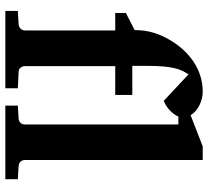

<svg xmlns="http://www.w3.org/2000/svg" viewBox="-50 -730 780 720"><g transform="rotate(90 340.0 -370.0)"><path d="M376 0V-46.9L424.8 -49.8Q434.6 -50.8 440.7 -57.1Q446.8 -63.5 446.8 -73.2V-648.9H417Q410.2 -632.3 393.8 -616.7Q377.4 -601.1 357.9 -594.2L258.8 -687Q251.5 -675.8 245.4 -663.3Q239.3 -650.9 235.4 -633.5Q231.4 -616.2 229.2 -592.3Q227.1 -568.4 227.1 -534.2V-476.1H335.9V-412.1H228V-73.2Q228 -64 234.1 -56.9Q240.2 -49.8 250 -49.8L311 -46.9V0H21V-46.9L71.8 -49.8Q81.1 -50.8 87.6 -57.4Q94.2 -64 94.2 -73.2V-412.1H28.8V-452.1L92.8 -484.9Q92.8 -524.4 103.5 -558.6Q114.3 -592.8 134.8 -625Q149.9 -649.4 169.7 -670.4Q189.5 -691.4 213.4 -707Q237.3 -722.7 265.1 -731.4Q293 -740.2 324.2 -740.2Q335.9 -740.2 348.4 -737.3Q360.8 -734.4 372.8 -728.8Q384.8 -723.1 395 -714.6Q405.3 -706.1 412.1 -694.8L528.8 -740.2H580.1V-73.2Q580.1 -63.5 586.2 -57.1Q592.3 -50.8 602.1 -49.8L651.9 -46.9V0Z"/></g></svg>

Font: Charis SIL Viet
Style: Bold
Weight: 700
Foundry: SIL International
Version: Version 5.000